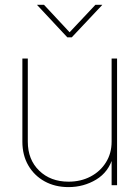

<svg xmlns="http://www.w3.org/2000/svg" viewBox="-20 -764 575 792"><path d="M262.7 7.8Q207 7.8 164.1 -15.9Q121.1 -39.6 96.7 -81.8Q72.3 -124 72.3 -179.7V-522.5H94.7V-179.7Q94.7 -105.5 141.6 -60.1Q188.5 -14.6 262.7 -14.6Q313.5 -14.6 353.8 -35.9Q394 -57.1 417.2 -94.5Q440.4 -131.8 440.4 -179.7V-522.5H462.9V0H440.4V-117.2H446.3Q428.7 -54.7 377 -23.4Q325.2 7.8 262.7 7.8ZM161.6 -744.1 267.1 -630.9 373.5 -744.1H401.4V-743.2L275.9 -609.9H257.8L133.3 -743.2V-744.1Z"/></svg>

Font: Inter 28pt Thin
Style: Regular
Weight: 250
Designer: Rasmus Andersson
Foundry: rsms
Version: Version 4.001;git-66647c0bb